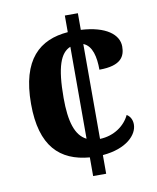

<svg xmlns="http://www.w3.org/2000/svg" viewBox="-81 -777 687 841"><g transform="rotate(-10 262.5 -357.0)"><path d="M265 -83V0H323V-83C430 -92 480 -146 480 -192C480 -210 473 -228 456 -238C435 -193 386 -157 323 -155V-577C362 -562 373 -510 373 -454C472 -454 489 -495 489 -537C489 -590 434 -634 323 -640V-714H265V-640C139 -630 52 -557 52 -358C52 -169 134 -94 265 -83ZM265 -575V-166C216 -190 197 -255 197 -359C197 -497 220 -557 265 -575Z"/></g></svg>

Font: Noto Serif Hebrew SemiCondensed
Style: Bold
Weight: 700
Width: 4
Designer: Monotype Design Team
Foundry: Monotype Imaging Inc.
Version: Version 2.004